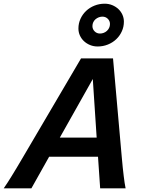

<svg xmlns="http://www.w3.org/2000/svg" viewBox="-29 -1023 764 1043"><path d="M295.9 -275.4H496.1L475.1 -593.8ZM503.4 -171.4H237.8L141.6 0H-8.8Q1.5 -14.6 11.7 -30.5Q22 -46.4 34.2 -66.2Q46.4 -85.9 61.8 -111.6Q77.1 -137.2 97.2 -171.4L411.1 -705.6H585L632.3 -171.4Q635.3 -137.7 637.9 -112.1Q640.6 -86.4 643.1 -66.4Q645.5 -46.4 647.9 -30.5Q650.4 -14.6 653.3 0H515.1ZM397 -868.2Q397 -896 408.2 -920.7Q419.4 -945.3 438.7 -963.6Q458 -981.9 484.1 -992.4Q510.3 -1002.9 539.6 -1002.9Q561.5 -1002.9 580.6 -995.1Q599.6 -987.3 613.8 -974.1Q627.9 -960.9 636 -943.1Q644 -925.3 644 -905.3Q644 -877.4 632.8 -852.8Q621.6 -828.1 602.3 -809.8Q583 -791.5 556.9 -781Q530.8 -770.5 501.5 -770.5Q479.5 -770.5 460.4 -778.3Q441.4 -786.1 427.2 -799.3Q413.1 -812.5 405 -830.3Q397 -848.1 397 -868.2ZM514.2 -840.8Q524.4 -840.8 534.2 -844.5Q543.9 -848.1 551.5 -855Q559.1 -861.8 563.7 -871.3Q568.4 -880.9 568.4 -892.6Q568.4 -909.2 556.6 -920.9Q544.9 -932.6 527.3 -932.6Q517.6 -932.6 507.8 -929Q498 -925.3 490.2 -918.7Q482.4 -912.1 477.8 -902.6Q473.1 -893.1 473.1 -881.3Q473.1 -864.7 484.9 -852.8Q496.6 -840.8 514.2 -840.8Z"/></svg>

Font: Andika New Basic
Style: Bold Italic
Weight: 700
Italic angle: -14°
Designer: Victor Gaultney, Annie Olsen, Pablo Ugerman
Foundry: SIL International
Version: Version 5.500